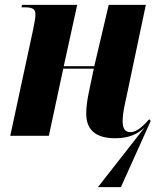

<svg xmlns="http://www.w3.org/2000/svg" viewBox="-20 -556 658 786"><path d="M381 210H475L597 -61L591 -68C569 -44 542 -15 514 -15C491 -15 482 -31 482 -61C482 -89 489 -121 498 -161L577 -536H425L366 -285H241L296 -536H70L68 -526H82C119 -526 125 -515 125 -496C125 -481 121 -462 115 -432L22 0H180L239 -275H364L343 -175C337 -145 333 -118 333 -91C333 -34 361 10 452 10C513 10 547 -11 572 -34Z"/></svg>

Font: Noto Serif Display Condensed ExtraBold
Style: Italic
Weight: 800
Width: 3
Italic angle: -12°
Designer: Monotype Design Team
Foundry: Monotype Imaging Inc.
Version: Version 2.009